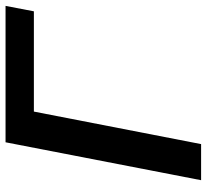

<svg xmlns="http://www.w3.org/2000/svg" viewBox="-46 -682 728 675"><g transform="rotate(-90 317.5 -344.0)"><path d="M263.2 -588.4 148.9 -0.5H22L155.3 -688H634.8L615.7 -588.4Z"/></g></svg>

Font: Arimo SemiBold
Style: Italic
Weight: 600
Italic angle: -12°
Version: Version 1.33